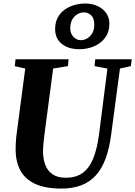

<svg xmlns="http://www.w3.org/2000/svg" viewBox="-20 -1088 787 1118"><path d="M678.5 -689 627.5 -306Q617 -224 594.8 -164.2Q572.5 -104.5 537.2 -66Q502 -27.5 452.5 -8.8Q403 10 337.5 10Q241.5 10 183 -18Q124.5 -46 98 -96.8Q71.5 -147.5 71 -214Q71 -233 71.8 -253Q72.5 -273 75 -294.5L127 -689L66 -702.5L70.5 -743H379.5L375.5 -703L289.5 -689L238.5 -303Q235 -275 232.8 -249.2Q230.5 -223.5 230.5 -203.5Q231 -161.5 244 -127.2Q257 -93 286.2 -73Q315.5 -53 363 -53Q423 -53 462 -81.5Q501 -110 523.8 -167.5Q546.5 -225 557.5 -312L605.5 -688.5L530.5 -703L534.5 -743H747L742 -703ZM442.5 -801.5Q377.5 -801.5 339.2 -833Q301 -864.5 301 -918Q301 -957.5 316.2 -985.8Q331.5 -1014 357 -1032Q382.5 -1050 413.5 -1058.8Q444.5 -1067.5 476 -1067.5Q516.5 -1067.5 548.2 -1052.8Q580 -1038 598.5 -1011.5Q617 -985 617 -951Q617 -902.5 592.5 -869Q568 -835.5 528.2 -818.5Q488.5 -801.5 442.5 -801.5ZM450 -854Q470.5 -854 488.8 -865Q507 -876 518 -896.2Q529 -916.5 529 -944Q529 -982 510.5 -999Q492 -1016 468 -1016Q449.5 -1016 431 -1005.5Q412.5 -995 400.8 -974.2Q389 -953.5 389 -922.5Q389 -893.5 407.5 -873.8Q426 -854 450 -854Z"/></svg>

Font: Merriweather 60pt ExtraBold
Style: Italic
Weight: 800
Italic angle: -7.8°
Version: Version 2.101